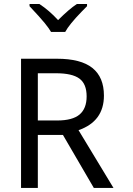

<svg xmlns="http://www.w3.org/2000/svg" viewBox="-20 -929 658 949"><path d="M167 -262.2V0H84V-638.7H261.7Q379.9 -638.7 436.8 -593Q493.7 -547.4 493.7 -456.5Q493.7 -329.1 368.2 -285.6L541 0H443.8L291 -262.2ZM167 -333.5H262.7Q338.4 -333.5 373.3 -363Q408.2 -392.6 408.2 -452.6Q408.2 -514.2 372.6 -540.5Q336.9 -566.9 257.3 -566.9H167ZM126 -909.2H174.8Q222.7 -877.9 267.1 -829.6Q321.8 -884.3 359.9 -909.2H410.2V-898.4L382.3 -870.1Q321.8 -807.6 302.2 -771H232.4Q222.7 -788.1 201.2 -814.7Q179.7 -841.3 126 -898.4Z"/></svg>

Font: XL-Viking
Style: Regular
Weight: 400
Foundry: Ascender Corporation
Version: Version 1.10 March 23, 2015